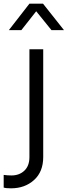

<svg xmlns="http://www.w3.org/2000/svg" viewBox="-83 -804 368 1044"><path d="M-63 216V147Q-42 150 -21 150Q22 150 49.5 124Q77 98 77 50V-536H152V50Q152 130 102 175Q52 220 -23 220Q-50 220 -63 216ZM77 -784H151L265 -640H197L91 -771H136L33 -640H-35Z"/></svg>

Font: Trafiko Sans Variable
Style: Regular
Weight: 400
Designer: Gumpita Rahayu / Trafiko
Foundry: Tokotype / Trafiko
Version: Version 0.001;FEAKit 1.0